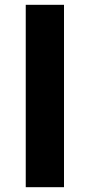

<svg xmlns="http://www.w3.org/2000/svg" viewBox="-20 -778 373 798"><path d="M87 -758H246V0H87Z"/></svg>

Font: Biryani ExtraBold
Style: Regular
Weight: 800
Designer: Dan Reynolds and Mathieu Reguer
Foundry: Dan Reynolds and Mathieu Reguer
Version: Version 1.004; ttfautohint (v1.1) -l 5 -r 5 -G 72 -x 0 -D la